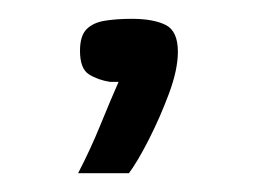

<svg xmlns="http://www.w3.org/2000/svg" viewBox="-20 -520 269 204"><path d="M63 -336Q76 -361 87 -388Q98 -415 106 -433Q104 -433 102 -433Q100 -433 97 -433Q84 -435 74.5 -441Q65 -447 65 -466Q65 -482 72 -489Q79 -496 91.5 -498Q104 -500 120 -500Q143 -500 156 -493.5Q169 -487 169 -465Q169 -446 159.5 -420.5Q150 -395 138 -371.5Q126 -348 117 -336Z"/></svg>

Font: Genos Thin Medium
Style: Regular
Weight: 500
Version: Version 1.010